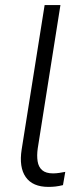

<svg xmlns="http://www.w3.org/2000/svg" viewBox="-20 -725 319 753"><path d="M170 8Q108 8 81 -30.5Q54 -69 65 -139L155 -705H217L128 -143Q124 -115 127.5 -92.5Q131 -70 145.5 -57.5Q160 -45 188 -45Q200 -45 213 -47Q226 -49 236 -51L227 1Q211 5 197.5 6.5Q184 8 170 8Z"/></svg>

Font: Nunito Sans 10pt SemiCondensed Light
Style: Italic
Weight: 300
Width: 4
Italic angle: -9°
Designer: Vernon Adams
Foundry: Vernon Adams
Version: Version 3.101;gftools[0.9.27]